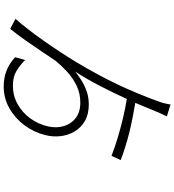

<svg xmlns="http://www.w3.org/2000/svg" viewBox="28 -909 944 1040"><g transform="rotate(90 500.0 -389.0)"><path d="M545.9 -397.9Q599.1 -397.9 635.5 -376.7Q671.9 -355.5 692.4 -320.6Q712.9 -285.6 717.5 -244.4Q722.2 -203.1 711.9 -163.1Q696.8 -101.1 658.7 -49.8Q620.6 1.5 566.4 32.2Q512.2 63 448.2 63Q404.3 63 365.5 48.8Q326.7 34.7 290 1L305.2 -53.2Q333.5 -24.4 365.5 -5.6Q397.5 13.2 443.8 13.2Q498 13.2 543.7 -12.2Q589.4 -37.6 621.1 -80.8Q652.8 -124 665 -178.2Q674.8 -224.1 662.8 -263.7Q650.9 -303.2 618.7 -327.6Q586.4 -352.1 536.1 -352.1Q484.9 -352.1 442.6 -331.1Q400.4 -310.1 367.2 -279.3Q334 -248.5 310.1 -219.2Q288.6 -187 258.8 -142.6Q229 -98.1 196.8 -52.5Q164.6 -6.8 136.2 27.8L82 -1Q106.9 -28.3 137.7 -68.1Q168.5 -107.9 200.4 -153.3Q232.4 -198.7 262 -243.7Q291.5 -288.6 314 -326.2Q386.2 -445.8 436.8 -552.5Q487.3 -659.2 527.8 -771Q534.7 -788.1 539.3 -807.1Q543.9 -826.2 545.9 -840.8L610.8 -820.8Q603.5 -807.6 594.7 -787.8Q585.9 -768.1 579.1 -751Q569.3 -727.1 558.8 -701.7Q548.3 -676.3 537.1 -649.9Q629.9 -634.3 702.4 -616.2Q774.9 -598.1 847.2 -570.8L824.2 -521Q779.3 -538.6 726.6 -554.4Q673.8 -570.3 619.4 -583.3Q564.9 -596.2 516.1 -604Q482.9 -531.2 445.1 -458Q407.2 -384.8 368.2 -325.2Q385.7 -338.9 411.9 -356Q438 -373 471.7 -385.5Q505.4 -397.9 545.9 -397.9Z"/></g></svg>

Font: Source Han Sans CN Light
Style: Regular
Weight: 300
Designer: Ryoko NISHIZUKA  (kana, bopomofo & ideographs); Paul D. Hunt (Latin, Greek & Cyrillic); Sandoll Communications , Soo-you
Foundry: Adobe
Version: Version 2.000;hotconv 1.0.107;makeotfexe 2.5.65593